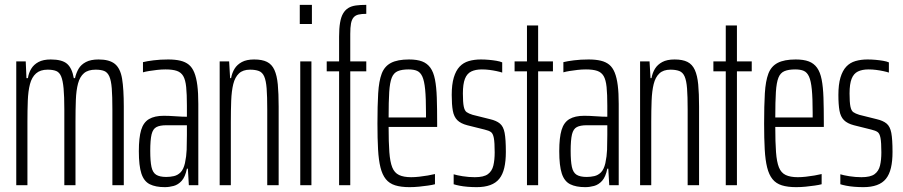

<svg xmlns="http://www.w3.org/2000/svg" viewBox="-20 -763 3721 791"><path d="M47 0V-510H86L89 -441H95Q98 -462 108.5 -479.5Q119 -497 138.5 -507.5Q158 -518 189 -518Q236 -518 256.5 -500Q277 -482 284 -441H289Q294 -463 304 -480Q314 -497 334 -507.5Q354 -518 386 -518Q431 -518 453.5 -499.5Q476 -481 483 -438.5Q490 -396 490 -324V0H443V-312Q443 -366 440.5 -398.5Q438 -431 430.5 -448Q423 -465 409.5 -470.5Q396 -476 374 -476Q343 -476 326 -461.5Q309 -447 301.5 -419Q294 -391 292.5 -351Q291 -311 291 -261V0H245V-312Q245 -366 242 -398.5Q239 -431 232 -448Q225 -465 211.5 -470.5Q198 -476 176 -476Q146 -476 128.5 -460.5Q111 -445 103.5 -416.5Q96 -388 94.5 -348Q93 -308 93 -261V0Z M659 8Q621 8 597 -4Q573 -16 562.5 -48Q552 -80 552 -140Q552 -196 561.5 -227.5Q571 -259 594 -272.5Q617 -286 655 -286Q665 -286 677.5 -285.5Q690 -285 703.5 -284Q717 -283 729 -282.5Q741 -282 750 -282V-328Q750 -375 747 -404.5Q744 -434 735 -449.5Q726 -465 708.5 -471Q691 -477 662 -477Q645 -477 627.5 -475Q610 -473 594.5 -470.5Q579 -468 569 -465V-507Q585 -511 612.5 -514.5Q640 -518 673 -518Q702 -518 723 -513Q744 -508 758 -496.5Q772 -485 780.5 -464Q789 -443 793 -411.5Q797 -380 797 -335V0H758L754 -68H750Q743 -34 728.5 -18Q714 -2 695.5 3Q677 8 659 8ZM665 -34Q681 -34 696.5 -37.5Q712 -41 724 -53Q736 -65 742 -91Q748 -119 749 -146Q750 -173 750 -207V-247H665Q639 -247 624.5 -239.5Q610 -232 604.5 -209.5Q599 -187 599 -141Q599 -99 604 -75.5Q609 -52 623.5 -43Q638 -34 665 -34Z M885 0V-510H924L928 -441H932Q936 -463 946.5 -480Q957 -497 976.5 -507.5Q996 -518 1027 -518Q1060 -518 1080 -508Q1100 -498 1110.5 -475Q1121 -452 1124.5 -415Q1128 -378 1128 -324V0H1081V-312Q1081 -366 1078.5 -398.5Q1076 -431 1068.5 -448Q1061 -465 1046.5 -470.5Q1032 -476 1010 -476Q981 -476 964.5 -460.5Q948 -445 941 -416.5Q934 -388 932.5 -348Q931 -308 931 -261V0Z M1215 -664V-743H1265V-664ZM1217 0V-510H1263V0Z M1377 0V-469H1326V-510H1377V-612Q1377 -646 1381 -669.5Q1385 -693 1393.5 -707.5Q1402 -722 1415 -730Q1428 -738 1446.5 -740.5Q1465 -743 1489 -743V-706Q1470 -706 1457 -703Q1444 -700 1436.5 -691Q1429 -682 1426 -666Q1423 -650 1423 -623V-510H1489V-469H1423V0Z M1667 8Q1632 8 1608 0.5Q1584 -7 1569.5 -25Q1555 -43 1547.5 -73Q1540 -103 1537.5 -147.5Q1535 -192 1535 -254Q1535 -328 1538 -378.5Q1541 -429 1552.5 -459.5Q1564 -490 1591 -504Q1618 -518 1665 -518Q1698 -518 1719 -510Q1740 -502 1753 -484Q1766 -466 1772 -435.5Q1778 -405 1779.5 -361Q1781 -317 1781 -256V-240H1581Q1581 -177 1584 -136.5Q1587 -96 1596 -73.5Q1605 -51 1624 -42Q1643 -33 1674 -33Q1689 -33 1707 -35Q1725 -37 1742.5 -40Q1760 -43 1772 -46V-4Q1761 -1 1743.5 1.5Q1726 4 1706.5 6Q1687 8 1667 8ZM1735 -259V-298Q1735 -359 1731.5 -394.5Q1728 -430 1720 -447.5Q1712 -465 1698.5 -471Q1685 -477 1663 -477Q1636 -477 1619 -470Q1602 -463 1594 -443Q1586 -423 1583.5 -384Q1581 -345 1581 -279H1755Z M1944 8Q1925 8 1906.5 6.5Q1888 5 1873 2Q1858 -1 1849 -4V-45Q1855 -43 1864.5 -41Q1874 -39 1886 -37Q1898 -35 1911 -34Q1924 -33 1936 -33Q1973 -33 1990 -45.5Q2007 -58 2012.5 -81Q2018 -104 2018 -135Q2018 -176 2014.5 -194.5Q2011 -213 2002.5 -219Q1994 -225 1977 -229L1905 -247Q1878 -254 1864 -268Q1850 -282 1845.5 -307Q1841 -332 1841 -372Q1841 -415 1849.5 -443.5Q1858 -472 1873.5 -488.5Q1889 -505 1911.5 -511.5Q1934 -518 1961 -518Q1977 -518 1994 -516.5Q2011 -515 2025.5 -512.5Q2040 -510 2049 -506V-464Q2040 -467 2026 -470Q2012 -473 1996.5 -475Q1981 -477 1965 -477Q1939 -477 1921.5 -468.5Q1904 -460 1895.5 -438.5Q1887 -417 1887 -378Q1887 -342 1890.5 -324.5Q1894 -307 1902.5 -301Q1911 -295 1927 -290L1999 -272Q2025 -266 2039.5 -254Q2054 -242 2059 -215.5Q2064 -189 2064 -137Q2064 -99 2057.5 -71.5Q2051 -44 2037 -26.5Q2023 -9 1999.5 -0.5Q1976 8 1944 8Z M2151 0V-469H2100V-510H2151V-658H2197V-510H2258V-469H2197V0Z M2391 8Q2353 8 2329 -4Q2305 -16 2294.5 -48Q2284 -80 2284 -140Q2284 -196 2293.5 -227.5Q2303 -259 2326 -272.5Q2349 -286 2387 -286Q2397 -286 2409.5 -285.5Q2422 -285 2435.5 -284Q2449 -283 2461 -282.5Q2473 -282 2482 -282V-328Q2482 -375 2479 -404.5Q2476 -434 2467 -449.5Q2458 -465 2440.5 -471Q2423 -477 2394 -477Q2377 -477 2359.5 -475Q2342 -473 2326.5 -470.5Q2311 -468 2301 -465V-507Q2317 -511 2344.5 -514.5Q2372 -518 2405 -518Q2434 -518 2455 -513Q2476 -508 2490 -496.5Q2504 -485 2512.5 -464Q2521 -443 2525 -411.5Q2529 -380 2529 -335V0H2490L2486 -68H2482Q2475 -34 2460.5 -18Q2446 -2 2427.5 3Q2409 8 2391 8ZM2397 -34Q2413 -34 2428.5 -37.5Q2444 -41 2456 -53Q2468 -65 2474 -91Q2480 -119 2481 -146Q2482 -173 2482 -207V-247H2397Q2371 -247 2356.5 -239.5Q2342 -232 2336.5 -209.5Q2331 -187 2331 -141Q2331 -99 2336 -75.5Q2341 -52 2355.5 -43Q2370 -34 2397 -34Z M2617 0V-510H2656L2660 -441H2664Q2668 -463 2678.5 -480Q2689 -497 2708.5 -507.5Q2728 -518 2759 -518Q2792 -518 2812 -508Q2832 -498 2842.5 -475Q2853 -452 2856.5 -415Q2860 -378 2860 -324V0H2813V-312Q2813 -366 2810.5 -398.5Q2808 -431 2800.5 -448Q2793 -465 2778.5 -470.5Q2764 -476 2742 -476Q2713 -476 2696.5 -460.5Q2680 -445 2673 -416.5Q2666 -388 2664.5 -348Q2663 -308 2663 -261V0Z M2970 0V-469H2919V-510H2970V-658H3016V-510H3077V-469H3016V0Z M3260 8Q3225 8 3201 0.5Q3177 -7 3162.5 -25Q3148 -43 3140.5 -73Q3133 -103 3130.5 -147.5Q3128 -192 3128 -254Q3128 -328 3131 -378.5Q3134 -429 3145.5 -459.5Q3157 -490 3184 -504Q3211 -518 3258 -518Q3291 -518 3312 -510Q3333 -502 3346 -484Q3359 -466 3365 -435.5Q3371 -405 3372.5 -361Q3374 -317 3374 -256V-240H3174Q3174 -177 3177 -136.5Q3180 -96 3189 -73.5Q3198 -51 3217 -42Q3236 -33 3267 -33Q3282 -33 3300 -35Q3318 -37 3335.5 -40Q3353 -43 3365 -46V-4Q3354 -1 3336.5 1.5Q3319 4 3299.5 6Q3280 8 3260 8ZM3328 -259V-298Q3328 -359 3324.5 -394.5Q3321 -430 3313 -447.5Q3305 -465 3291.5 -471Q3278 -477 3256 -477Q3229 -477 3212 -470Q3195 -463 3187 -443Q3179 -423 3176.5 -384Q3174 -345 3174 -279H3348Z M3537 8Q3518 8 3499.5 6.5Q3481 5 3466 2Q3451 -1 3442 -4V-45Q3448 -43 3457.5 -41Q3467 -39 3479 -37Q3491 -35 3504 -34Q3517 -33 3529 -33Q3566 -33 3583 -45.5Q3600 -58 3605.5 -81Q3611 -104 3611 -135Q3611 -176 3607.5 -194.5Q3604 -213 3595.5 -219Q3587 -225 3570 -229L3498 -247Q3471 -254 3457 -268Q3443 -282 3438.5 -307Q3434 -332 3434 -372Q3434 -415 3442.5 -443.5Q3451 -472 3466.5 -488.5Q3482 -505 3504.5 -511.5Q3527 -518 3554 -518Q3570 -518 3587 -516.5Q3604 -515 3618.5 -512.5Q3633 -510 3642 -506V-464Q3633 -467 3619 -470Q3605 -473 3589.5 -475Q3574 -477 3558 -477Q3532 -477 3514.5 -468.5Q3497 -460 3488.5 -438.5Q3480 -417 3480 -378Q3480 -342 3483.5 -324.5Q3487 -307 3495.5 -301Q3504 -295 3520 -290L3592 -272Q3618 -266 3632.5 -254Q3647 -242 3652 -215.5Q3657 -189 3657 -137Q3657 -99 3650.5 -71.5Q3644 -44 3630 -26.5Q3616 -9 3592.5 -0.5Q3569 8 3537 8Z"/></svg>

Font: Saira UltraCondensed Light
Style: Regular
Weight: 300
Width: 1
Designer: Hector Gatti with collaboration of the Omnibus-Type team
Foundry: Omnibus-Type
Version: Version 1.101